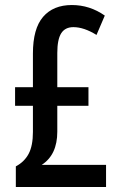

<svg xmlns="http://www.w3.org/2000/svg" viewBox="-20 -810 478 764"><path d="M266 -790Q337 -790 397 -748L364 -671Q314 -702 272 -702Q239 -702 223.5 -677.5Q208 -653 208 -599V-463H332V-389H208V-286Q208 -194 146 -154H402V-66H43V-148Q77 -166 94 -198Q111 -230 111 -285V-389H40V-463H111V-597Q111 -696 151.5 -743Q192 -790 266 -790Z"/></svg>

Font: Noto Sans Malayalam UI ExtraCondensed Medium
Style: Regular
Weight: 500
Width: 2
Designer: Jelle Bosma - Monotype Design Team
Foundry: Monotype Imaging Inc.
Version: Version 2.104; ttfautohint (v1.8.4.7-5d5b)